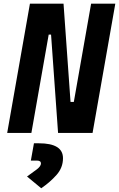

<svg xmlns="http://www.w3.org/2000/svg" viewBox="-20 -713 639 1030"><path d="M291.5 0 253.9 -527.3H241.2L148.4 0H18.6L140.6 -693.4H320.8L358.4 -166H376L468.8 -693.4H598.6L476.6 0ZM201.2 296.9 125 233.9Q155.3 212.4 177.5 195.6Q199.7 178.7 199.7 163.6Q199.7 148.4 177.2 148.4H145.5L162.1 55.7H189Q317.9 55.7 317.9 135.7Q317.9 186 283.7 224.9Q249.5 263.7 201.2 296.9Z"/></svg>

Font: CaskaydiaCove NFP
Style: Bold Italic
Weight: 700
Italic angle: -10°
Designer: Aaron Bell
Foundry: Saja Typeworks
Version: Version 2111.001; VTT 6.35;Nerd Fonts 3.1.1